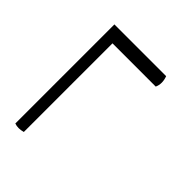

<svg xmlns="http://www.w3.org/2000/svg" viewBox="-31 -581 703 703"><g transform="rotate(-45 320.0 -230.0)"><path d="M499 -99V-323H40Q33 -348 40 -367H553V-99Q523 -88 499 -99Z"/></g></svg>

Font: Linux Libertine Mono O
Style: Mono
Weight: 400
Designer: Philipp H. Poll
Foundry: Philipp H. Poll
Version: Version 5.1.7